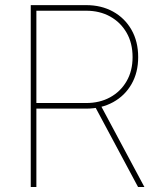

<svg xmlns="http://www.w3.org/2000/svg" viewBox="-20 -748 643 768"><path d="M103 0V-727.5H324.7Q385.3 -727.5 432.1 -701.7Q479 -675.8 505.9 -628.9Q532.7 -582 532.7 -519.5Q532.7 -458 506.1 -411.6Q479.5 -365.2 432.6 -339.4Q385.7 -313.5 324.7 -313.5H114.7V-335.9H324.7Q378.9 -335.9 420.7 -358.9Q462.4 -381.8 486.3 -423.1Q510.3 -464.4 510.3 -519.5Q510.3 -575.7 486.3 -617.2Q462.4 -658.7 420.7 -681.9Q378.9 -705.1 324.7 -705.1H125.5V0ZM532.2 0 355 -331.1H380.4L557.6 0Z"/></svg>

Font: Inter 20pt Thin
Style: Regular
Weight: 250
Version: Version 4.001;git-66647c0bb